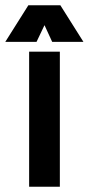

<svg xmlns="http://www.w3.org/2000/svg" viewBox="-60 -705 335 725"><path d="M166 0H50V-510H166ZM168 -685 255 -547H137L108 -610L78 -547H-40L47 -685Z"/></svg>

Font: Akshar Medium
Style: Regular
Weight: 500
Designer: Tall Chai
Foundry: Tall Chai
Version: Version 1.000